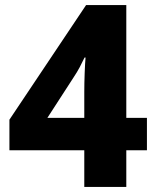

<svg xmlns="http://www.w3.org/2000/svg" viewBox="-20 -734 612 754"><path d="M311 0V-144H17V-264L318 -714H476V-271H557V-144H476V0ZM166 -271H311V-372Q311 -407 312.5 -447Q314 -487 316 -508H312Q303 -489 293 -470Q283 -451 267 -427Z"/></svg>

Font: Noto Sans Malayalam ExtraBold
Style: Regular
Weight: 800
Designer: Jelle Bosma - Monotype Design Team
Foundry: Monotype Imaging Inc.
Version: Version 2.104; ttfautohint (v1.8.4.7-5d5b)